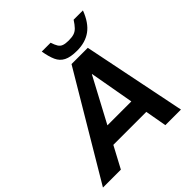

<svg xmlns="http://www.w3.org/2000/svg" viewBox="-270 -1059 1227 1227"><g transform="rotate(-45 343.0 -445.5)"><path d="M-39 0 377 -700H524L666 0H525L425 -562H423L123 0ZM141 -146 165 -261H565L541 -146ZM463 -735Q404 -735 371.5 -751.5Q339 -768 323.5 -802.5Q308 -837 299 -891H379Q388 -863 398 -847Q408 -831 425.5 -825Q443 -819 471 -819Q500 -819 519 -825Q538 -831 553.5 -847Q569 -863 587 -891H671Q640 -809 589 -772Q538 -735 463 -735Z"/></g></svg>

Font: REM Medium
Style: Italic
Weight: 500
Italic angle: -11°
Designer: Octavio Pardo
Foundry: Ashler Design
Version: Version 1.005;gftools[0.9.28]